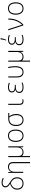

<svg xmlns="http://www.w3.org/2000/svg" viewBox="2836 -3678 1083 6796"><g transform="rotate(-90 3378.0 -280.5)"><path d="M282 10C424 10 500 -85 500 -219C500 -353 421 -411 316 -478C233 -531 183 -564 183 -631C183 -692 226 -731 312 -731C362 -731 410 -718 460 -690L477 -722C421 -752 365 -766 311 -766C213 -766 144 -717 144 -630C144 -557 192 -517 272 -465C131 -421 63 -332 63 -212C63 -77 147 10 282 10ZM283 -25C172 -25 102 -97 102 -213C102 -333 177 -408 303 -444C407 -384 461 -320 461 -217C461 -101 398 -25 283 -25Z M656 0H694V-298C694 -437 761 -504 864 -504C951 -504 1000 -457 1000 -348V241H1039V-356C1039 -481 975 -539 869 -539C770 -539 717 -486 694 -425H692L687 -530H656Z M1214 240H1252V-45C1281 -9 1325 10 1385 10C1482 10 1535 -44 1558 -104H1560L1565 0H1597V-530H1558V-233C1558 -93 1493 -25 1391 -25C1300 -25 1252 -75 1252 -191V-530H1214Z M1971 10C2116 10 2189 -99 2189 -266C2189 -426 2122 -539 1974 -539C1834 -539 1752 -438 1752 -266C1752 -99 1828 10 1971 10ZM1971 -25C1849 -25 1791 -119 1791 -265C1791 -416 1856 -504 1974 -504C2101 -504 2150 -404 2150 -266C2150 -119 2094 -25 1971 -25Z M2526 10C2663 10 2740 -88 2740 -251C2740 -350 2710 -425 2659 -495H2775V-530H2577C2399 -530 2315 -427 2315 -251C2315 -93 2388 10 2526 10ZM2528 -25C2411 -25 2354 -115 2354 -251C2354 -407 2421 -495 2577 -495H2618C2671 -424 2700 -350 2700 -251C2700 -109 2642 -25 2528 -25Z M3195 10C3218 10 3244 6 3259 1V-33C3244 -28 3221 -25 3199 -25C3133 -25 3101 -58 3101 -144V-530H3063V-138C3063 -34 3109 10 3195 10Z M3684 10C3757 10 3813 -5 3849 -21V-56C3801 -37 3751 -24 3685 -24C3577 -24 3524 -72 3524 -141C3524 -226 3587 -264 3702 -264H3772V-298H3709C3596 -298 3542 -333 3542 -400C3542 -468 3593 -505 3689 -505C3747 -505 3795 -493 3835 -475L3849 -508C3800 -528 3759 -540 3688 -540C3589 -540 3503 -499 3503 -402C3503 -346 3530 -304 3603 -283V-281C3525 -261 3485 -212 3485 -140C3485 -51 3548 10 3684 10Z M4223 10C4364 10 4433 -89 4433 -289C4433 -375 4424 -449 4404 -530H4365C4386 -449 4395 -367 4395 -287C4395 -112 4339 -25 4226 -25C4122 -25 4072 -91 4072 -233V-530H4034V-228C4034 -71 4095 10 4223 10Z M4592 240H4630V-45C4659 -9 4703 10 4763 10C4860 10 4913 -44 4936 -104H4938L4943 0H4975V-530H4936V-233C4936 -93 4871 -25 4769 -25C4678 -25 4630 -75 4630 -191V-530H4592Z M5344 -614V-606H5369C5389 -657 5416 -737 5426 -793V-802H5385C5379 -745 5359 -661 5344 -614ZM5373 10C5446 10 5502 -5 5538 -21V-56C5490 -37 5440 -24 5374 -24C5266 -24 5213 -72 5213 -141C5213 -226 5276 -264 5391 -264H5461V-298H5398C5285 -298 5231 -333 5231 -400C5231 -468 5282 -505 5378 -505C5436 -505 5484 -493 5524 -475L5538 -508C5489 -528 5448 -540 5377 -540C5278 -540 5192 -499 5192 -402C5192 -346 5219 -304 5292 -283V-281C5214 -261 5174 -212 5174 -140C5174 -51 5237 10 5373 10Z M5874 0H5910C6049 -141 6120 -305 6120 -530H6082C6082 -318 6014 -162 5900 -42H5897C5892 -63 5883 -92 5876 -113L5744 -530H5703Z M6475 10C6620 10 6693 -99 6693 -266C6693 -426 6626 -539 6478 -539C6338 -539 6256 -438 6256 -266C6256 -99 6332 10 6475 10ZM6475 -25C6353 -25 6295 -119 6295 -265C6295 -416 6360 -504 6478 -504C6605 -504 6654 -404 6654 -266C6654 -119 6598 -25 6475 -25Z"/></g></svg>

Font: Noto Sans Mono SemiCondensed ExtraLight
Style: Regular
Weight: 200
Width: 4
Designer: Monotype Design Team
Foundry: Monotype Imaging Inc.
Version: Version 2.014